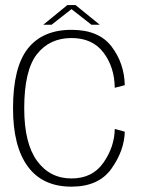

<svg xmlns="http://www.w3.org/2000/svg" viewBox="-20 -712 562 737"><path d="M254.5 4.5Q359 4.5 408 -64.8Q457 -134 459 -206.5L420.5 -217Q419.5 -148.5 377.2 -87.8Q335 -27 254.5 -27Q171.5 -27 122.2 -94.5Q73 -162 73 -296Q73 -442 121.8 -504Q170.5 -566 254.5 -566Q335 -566 377.2 -510.2Q419.5 -454.5 420.5 -375L459 -385Q457 -469.5 408.2 -533.5Q359.5 -597.5 254.5 -597.5Q143.5 -597.5 86.8 -525.5Q30 -453.5 30 -296Q30 -150 86.8 -72.8Q143.5 4.5 254.5 4.5ZM146 -617H178L254.5 -677L331 -617H363L270 -692.5H238.5Z"/></svg>

Font: Anybody UltraCondensed Thin ExtraLight
Style: Regular
Weight: 250
Version: Version 1.111